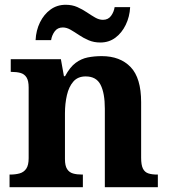

<svg xmlns="http://www.w3.org/2000/svg" viewBox="-20 -784 707 804"><path d="M20 0V-53H22Q45 -53 62.5 -58Q80 -63 90 -77.7Q100 -92.4 100 -121.8V-417.6Q100 -446 91 -460Q82 -474 66 -478.5Q50 -483 28 -483H25V-536H235L247.7 -465H252.5Q273 -503 296.5 -520.5Q320 -538 347.3 -543.5Q374.7 -549 405.9 -549Q483 -549 527 -503.2Q571 -457.4 571 -356V-123.5Q571 -93 578.5 -78Q586 -63 601 -58Q616 -53 638 -53H641V0H419V-329Q419 -394 401.1 -429Q383.3 -464 338.8 -464Q306 -464 287.2 -442.5Q268.3 -420.9 260.2 -385.5Q252 -350.1 252 -309V-118Q252 -90 261 -76Q270 -62 286 -57.5Q302 -53 324 -53H327V0ZM400 -606Q373 -606 351 -615.5Q329 -625 310.5 -637.5Q292 -650 275.5 -659.5Q259 -669 243 -669Q221 -669 209 -652.5Q197 -636 194 -616H129Q131 -657 147.5 -690.5Q164 -724 191.5 -744Q219 -764 255 -764Q282 -764 303.5 -754.5Q325 -745 343.5 -732.5Q362 -720 378.5 -710.5Q395 -701 411 -701Q433 -701 445 -717.5Q457 -734 460 -754H525Q523 -714 506.5 -680Q490 -646 463 -626Q436 -606 400 -606Z"/></svg>

Font: Noto Serif Tamil
Style: Regular
Weight: 400
Designer: Indian Type Foundry, Tom Grace, and the Monotype Design Team
Foundry: Monotype Imaging Inc.
Version: Version 2.003